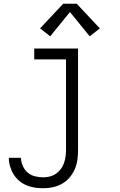

<svg xmlns="http://www.w3.org/2000/svg" viewBox="-20 -788 640 1021"><path d="M210 213Q187 213 164 209.5Q141 206 120 197Q99 188 81.5 173Q64 158 52 138.5Q40 119 33.5 96.5Q27 74 27 51H91Q92 73 101 94Q110 115 127 129.5Q144 144 166 149.5Q188 155 210 155Q228 155 245.5 150.5Q263 146 277.5 136Q292 126 303 111.5Q314 97 320 80Q326 63 328.5 45.5Q331 28 331 10V-472H162V-530H395V10Q395 36 391.5 62Q388 88 377.5 112Q367 136 350 156Q333 176 310 189Q287 202 261.5 207.5Q236 213 210 213ZM247 -595 193 -637 316 -768H388L511 -637L457 -595L352 -724Z"/></svg>

Font: Iosevka Curly Slab LtEx
Style: Regular
Weight: 300
Width: 7
Monospace: yes
Designer: Belleve Invis
Foundry: Belleve Invis
Version: Version 11.1.0; ttfautohint (v1.8.3)